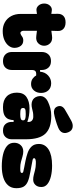

<svg xmlns="http://www.w3.org/2000/svg" viewBox="620 -1420 813 2092"><g transform="rotate(90 1026.0 -373.5)"><path d="M317 3Q264 3 221.5 -21Q179 -45 155 -89.5Q131 -134 131 -194V-370L94 -365Q64 -361 41 -386Q18 -411 18 -449Q18 -487 41 -511.5Q64 -536 94 -532L131 -527L130 -595Q129 -635 153 -658.5Q177 -682 223 -682Q269 -682 294 -658.5Q319 -635 317 -595L315 -527L368 -534Q422 -542 450 -514.5Q478 -487 478 -449Q478 -411 450.5 -383.5Q423 -356 371 -363L315 -370V-221Q315 -208 324 -197.5Q333 -187 346 -191Q361 -195 377.5 -208Q394 -221 420 -221Q459 -221 480 -193Q501 -165 501 -124Q501 -92 478.5 -62.5Q456 -33 415 -15Q374 3 317 3Z M645 0Q598 0 572 -27Q546 -54 546 -95V-423Q546 -466 572 -494.5Q598 -523 645 -523Q692 -523 717 -494.5Q742 -466 742 -425V-404H761Q765 -457 801 -491Q837 -525 886 -525Q935 -525 963.5 -495Q992 -465 992 -415Q992 -368 965 -337Q938 -306 896 -306Q861 -306 837.5 -322.5Q814 -339 803 -361Q771 -365 756.5 -354.5Q742 -344 742 -313V-95Q742 -54 717 -27Q692 0 645 0Z M1146 0Q1072 0 1030.5 -40Q989 -80 989 -152Q989 -224 1037 -256.5Q1085 -289 1160 -289Q1204 -289 1240 -283Q1276 -277 1305 -266H1308V-281Q1308 -304 1291 -317.5Q1274 -331 1248 -330Q1223 -330 1205.5 -327Q1188 -324 1162 -317Q1114 -305 1079 -319Q1044 -333 1031 -374Q1019 -417 1036.5 -446Q1054 -475 1090 -491Q1121 -506 1159.5 -516Q1198 -526 1243 -526Q1374 -526 1435.5 -462.5Q1497 -399 1497 -250V-95Q1497 -54 1472 -27Q1447 0 1403 0Q1355 0 1331.5 -27Q1308 -54 1308 -93V-116H1288Q1288 -90 1278.5 -63Q1269 -36 1239.5 -18Q1210 0 1146 0ZM1156 -219Q1156 -202 1168.5 -195Q1181 -188 1223 -188Q1261 -188 1276 -195Q1291 -202 1291 -219Q1291 -235 1276 -241.5Q1261 -248 1223 -248Q1181 -248 1168.5 -241.5Q1156 -235 1156 -219ZM1174 -675Q1202 -692 1230 -707.5Q1258 -723 1295 -744Q1333 -765 1368 -758.5Q1403 -752 1419 -715Q1436 -678 1424 -648.5Q1412 -619 1371 -602Q1335 -587 1290.5 -574Q1246 -561 1215 -556Q1191 -552 1170 -560.5Q1149 -569 1139 -595Q1130 -621 1140 -641Q1150 -661 1174 -675Z M1791 13Q1722 13 1663.5 -0.5Q1605 -14 1570 -43.5Q1535 -73 1535 -122Q1535 -165 1561 -193Q1587 -221 1630 -221Q1657 -221 1684.5 -212.5Q1712 -204 1743 -196Q1774 -188 1810 -188Q1842 -188 1853 -191.5Q1864 -195 1864 -205Q1864 -217 1850.5 -221Q1837 -225 1805 -231L1733 -245Q1688 -254 1645.5 -268.5Q1603 -283 1575.5 -312Q1548 -341 1548 -391Q1548 -459 1608.5 -497Q1669 -535 1784 -535Q1850 -535 1902.5 -522Q1955 -509 1986 -483.5Q2017 -458 2017 -420Q2018 -379 1995 -354Q1972 -329 1937 -329Q1912 -329 1886.5 -335.5Q1861 -342 1831.5 -349.5Q1802 -357 1764 -358Q1737 -360 1720 -355Q1703 -350 1703 -339Q1703 -327 1723 -322.5Q1743 -318 1783 -311L1854 -298Q1919 -287 1957.5 -270.5Q1996 -254 2013 -225Q2030 -196 2030 -145Q2030 -92 1999.5 -56.5Q1969 -21 1915 -4Q1861 13 1791 13Z"/></g></svg>

Font: Bagel Fat One
Style: Regular
Weight: 400
Designer: Kyung-won Kim
Foundry: JAMO
Version: Version 1.000; ttfautohint (v1.8.4.7-5d5b);gftools[0.9.28]